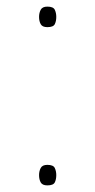

<svg xmlns="http://www.w3.org/2000/svg" viewBox="-20 -552 288 580"><path d="M98 -501Q98 -513 103 -522.5Q108 -532 123 -532Q141 -532 145.5 -522.5Q150 -513 150 -501Q150 -488 145.5 -479Q141 -470 123 -470Q108 -470 103 -479Q98 -488 98 -501ZM98 -23Q98 -35 103 -44.5Q108 -54 123 -54Q141 -54 145.5 -44.5Q150 -35 150 -23Q150 -10 145.5 -1Q141 8 123 8Q108 8 103 -1Q98 -10 98 -23Z"/></svg>

Font: Noto Sans Sinhala UI Thin
Style: Regular
Weight: 100
Designer: Jelle Bosma - Monotype Design Team
Foundry: Monotype Imaging Inc.
Version: Version 2.006; ttfautohint (v1.8.4.7-5d5b)